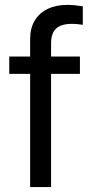

<svg xmlns="http://www.w3.org/2000/svg" viewBox="-20 -760 377 780"><path d="M304.7 -460H187.5V0H102.5V-460H17.6V-530.3H102.5V-602.5Q102.5 -645 120.8 -676Q139.2 -707 173.3 -723.6Q207.5 -740.2 253.9 -740.2Q281.2 -740.2 316.4 -734.4V-659.2Q293 -663.1 272.5 -663.1Q228.5 -663.1 208 -644Q187.5 -625 187.5 -584V-530.3H304.7Z"/></svg>

Font: Pretendard Std
Style: Regular
Weight: 400
Designer: Base glyphs from Inter by Rasmus Andersson; Hangeul glyphs from Noto Sans CJK(Source Han Sans) by Jang Soo-young and Kan
Foundry: Kil Hyung-jin
Version: Version 1.309